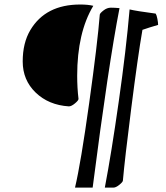

<svg xmlns="http://www.w3.org/2000/svg" viewBox="-20 -710 739 855"><path d="M395.5 -684.1Q323.7 -564.5 323.7 -372.6Q323.7 -318.8 329.6 -269.5Q329.6 -262.7 313.7 -249.5Q297.9 -236.3 286.6 -236.3Q196.3 -242.2 138.7 -297.9Q81.1 -353.5 81.1 -436.3Q81.1 -519 115.2 -576.2Q183.1 -689.9 336.9 -689.9Q372.1 -689.9 395.5 -684.1ZM512.2 -673.8Q462.9 -420.9 392.6 125.5H314Q339.8 17.1 377.2 -251.5Q414.6 -520 424.3 -644.5Q424.3 -650.4 440.4 -663.1Q456.5 -675.8 473.6 -675.8Q490.7 -675.8 512.2 -673.8ZM484.9 125.5H446.8Q476.1 -27.8 509 -259.3Q542 -490.7 557.1 -668Q588.4 -660.6 673.3 -649.4Q677.7 -642.6 680.9 -625.7Q684.1 -608.9 684.1 -599.1Q645 -587.9 614.3 -577.1Q593.8 -459 564.5 -228.3Q535.2 2.4 527.3 93.8Q527.3 100.1 511.7 112.8Q496.1 125.5 484.9 125.5Z"/></svg>

Font: Emblema One
Style: Regular
Weight: 400
Designer: Riccardo De Franceschi
Foundry: Riccardo De Franceschi
Version: Version 1.003